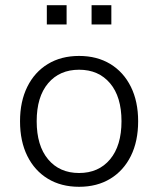

<svg xmlns="http://www.w3.org/2000/svg" viewBox="-20 -710 608 738"><path d="M284 8Q215 8 164 -23Q113 -54 85 -110.5Q57 -167 57 -244Q57 -320 85 -376.5Q113 -433 164 -464Q215 -495 284 -495Q353 -495 404 -464Q455 -433 483 -376.5Q511 -320 511 -244Q511 -167 483 -110.5Q455 -54 404 -23Q353 8 284 8ZM284 -45Q359 -45 403 -97.5Q447 -150 447 -244Q447 -338 403 -390Q359 -442 284 -442Q209 -442 165 -390Q121 -338 121 -244Q121 -150 165 -97.5Q209 -45 284 -45ZM332 -616V-690H408V-616ZM160 -616V-690H236V-616Z"/></svg>

Font: Nunito Sans 11pt Light
Style: Regular
Weight: 300
Version: Version 3.101;gftools[0.9.27]